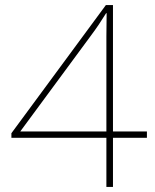

<svg xmlns="http://www.w3.org/2000/svg" viewBox="-20 -738 610 758"><path d="M400 0V-194H25V-212L398 -718H426V-219H560V-194H426V0ZM60 -219H400V-524Q400 -567 400 -593.5Q400 -620 400.5 -640.5Q401 -661 401 -686H399Q382 -659 370 -641Q358 -623 335 -592Z"/></svg>

Font: Noto Sans Symbols Thin
Style: Regular
Weight: 250
Version: Version 2.002